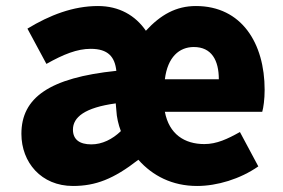

<svg xmlns="http://www.w3.org/2000/svg" viewBox="-20 -603 939 637"><path d="M222 14C297 14 357 -9 439 -73C486 -20 551 14 634 14C700 14 777 -9 837 -51L776 -165C735 -142 699 -125 658 -125C592 -125 541 -158 527 -232H850C854 -246 858 -273 858 -305C858 -459 782 -583 630 -583C564 -583 513 -554 464 -501C429 -552 375 -583 305 -583C223 -583 145 -553 71 -508L134 -391C191 -423 236 -441 281 -441C339 -441 361 -414 366 -368C144 -345 51 -279 51 -159C51 -64 117 14 222 14ZM283 -124C244 -124 222 -140 222 -173C222 -214 261 -246 364 -260L366 -237C367 -214 373 -189 381 -168C353 -141 319 -124 283 -124ZM527 -340C536 -414 575 -447 623 -447C682 -447 706 -403 706 -340Z"/></svg>

Font: Noto Sans TC Black
Style: Regular
Weight: 900
Designer: Ryoko NISHIZUKA 西塚涼子 (kana, bopomofo & ideographs); Paul D. Hunt (Latin, Greek & Cyrillic); Sandoll Communications 산돌커뮤니
Foundry: Adobe
Version: Version 2.004;hotconv 1.0.118;makeotfexe 2.5.65603